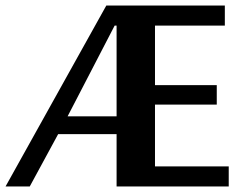

<svg xmlns="http://www.w3.org/2000/svg" viewBox="-34 -670 876 690"><path d="M-14 0 348 -650H774V-578H523V-364H745V-294H523V-72H788V0H385V-188H175L73 0ZM209 -252H385V-578H378Z"/></svg>

Font: Arsenal
Style: Bold
Weight: 700
Designer: Andrij Shevchenko
Foundry: Stairsfor
Version: Version 2.001;PS 002.001;hotconv 1.0.88;makeotf.lib2.5.64775